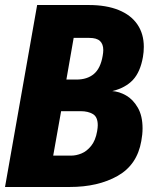

<svg xmlns="http://www.w3.org/2000/svg" viewBox="-21 -745 641 765"><path d="M127 -725H333Q402.5 -725 451.8 -705Q501 -685 526.5 -647.5Q552 -610 552 -558.5Q552 -537.5 548.5 -518Q538 -458 508.5 -426.5Q479 -395 426.5 -382Q453.5 -380.5 481.2 -364.8Q509 -349 528 -316.2Q547 -283.5 547 -233.5Q547 -209.5 542 -183Q525.5 -88 447.5 -44Q369.5 0 257 0H-1ZM366 -222Q368.5 -237 368.5 -246Q368.5 -279 349.2 -290.5Q330 -302 300.5 -302H222.5L191 -125H263Q282.5 -125 303.5 -133.5Q324.5 -142 342 -163.5Q359.5 -185 366 -222ZM388 -522Q390.5 -536 390.5 -545.5Q390.5 -569.5 377.2 -581.8Q364 -594 335 -594H272.5L243.5 -428H283.5Q326.5 -428 353 -450.2Q379.5 -472.5 388 -522Z"/></svg>

Font: JuliaMono Black
Style: Italic
Weight: 900
Italic angle: -9°
Monospace: yes
Designer: cormullion
Foundry: corm
Version: Version 0.057; ttfautohint (v1.8.4)